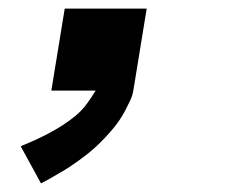

<svg xmlns="http://www.w3.org/2000/svg" viewBox="-20 -210 540 445"><path d="M75 215 28 129Q45 122 61.5 114.5Q78 107 94 98.5Q110 90 125.5 80Q141 70 155.5 58Q170 46 181 31Q192 16 201 1L202 0H99L130 -190H320L289 0Q287 12 281.5 23.5Q276 35 270 46.5Q264 58 256.5 69Q249 80 240.5 90Q232 100 223 109.5Q214 119 204.5 128Q195 137 185 145Q175 153 164 161Q153 169 142.5 176Q132 183 120.5 189.5Q109 196 98 202.5Q87 209 75 215Z"/></svg>

Font: Iosevka SS04 Heavy
Style: Italic
Weight: 900
Italic angle: -9°
Monospace: yes
Designer: Belleve Invis
Foundry: Belleve Invis
Version: Version 19.0.0; ttfautohint (v1.8.4)